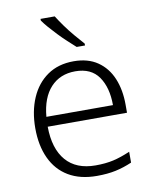

<svg xmlns="http://www.w3.org/2000/svg" viewBox="-86 -831 725 906"><g transform="rotate(-10 276.0 -378.0)"><path d="M305 10Q225 10 169.5 -23Q114 -56 85.5 -117.5Q57 -179 57 -262Q57 -343 84.5 -406.5Q112 -470 164 -506Q216 -542 290 -542Q358 -542 404 -510.5Q450 -479 473 -424Q496 -369 496 -298V-259H116Q117 -153 166 -96.5Q215 -40 307 -40Q356 -40 393 -48.5Q430 -57 474 -76V-24Q435 -7 395.5 1.5Q356 10 305 10ZM118 -306H437Q437 -390 401 -442Q365 -494 289 -494Q216 -494 171 -445.5Q126 -397 118 -306ZM239 -766Q252 -745 272 -717Q292 -689 315 -662Q338 -635 356 -615V-606H316Q298 -622 277 -641.5Q256 -661 236 -682Q216 -703 199 -722.5Q182 -742 171 -758V-766Z"/></g></svg>

Font: Noto Sans Symbols Light
Style: Regular
Weight: 300
Version: Version 2.002